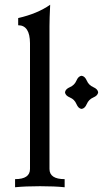

<svg xmlns="http://www.w3.org/2000/svg" viewBox="-20 -789 434 809"><path d="M252.4 0Q210.9 -4.4 148.9 -4.4Q86.4 -4.4 43.5 0V-34.2Q106.4 -34.2 106.4 -77.1V-606.9Q106 -682.6 56.6 -682.6V-712.9Q137.7 -731.4 191.4 -769Q188.5 -710 188.5 -678.2V-77.1Q188.5 -34.2 252.4 -34.2ZM323.7 -330.1Q310.1 -331.5 302 -350.8Q293.9 -370.1 274.7 -378.2Q255.4 -386.2 253.9 -399.9Q255.4 -413.6 274.7 -421.9Q293.9 -430.2 302 -449.2Q310.1 -468.3 323.7 -469.7Q337.4 -468.3 345.7 -449.2Q354 -430.2 373 -421.9Q392.1 -413.6 393.6 -399.9Q392.1 -386.2 373 -378.2Q354 -370.1 345.7 -350.8Q337.4 -331.5 323.7 -330.1Z"/></svg>

Font: Kelvinch
Style: Regular
Weight: 400
Designer: Paul James MIller
Foundry: High-Logic / Made with FontCreator
Version: Version 3.30 September 23, 2016